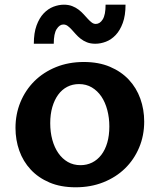

<svg xmlns="http://www.w3.org/2000/svg" viewBox="-20 -793 685 823"><path d="M304.2 9.8Q240.2 9.8 192.1 -10.7Q144 -31.2 111.6 -66.2Q79.1 -101.1 62.7 -147.2Q46.4 -193.4 46.4 -244.6Q46.4 -303.7 67.6 -355.2Q88.9 -406.7 127.4 -445.1Q166 -483.4 220 -505.4Q273.9 -527.3 339.4 -527.3Q402.8 -527.3 451.2 -506.8Q499.5 -486.3 532.2 -451.4Q564.9 -416.5 581.5 -370.1Q598.1 -323.7 598.1 -272Q598.1 -211.9 576.4 -160.4Q554.7 -108.9 515.9 -71Q477.1 -33.2 423.1 -11.7Q369.1 9.8 304.2 9.8ZM325.2 -85Q352.1 -85 374.8 -96.2Q397.5 -107.4 414.1 -128.9Q430.7 -150.4 439.7 -181.2Q448.7 -211.9 448.7 -251Q448.7 -288.1 439.9 -321.3Q431.2 -354.5 414.6 -379.2Q397.9 -403.8 373.8 -418.2Q349.6 -432.6 318.8 -432.6Q291 -432.6 268.3 -420.9Q245.6 -409.2 229.5 -387.2Q213.4 -365.2 204.3 -334.2Q195.3 -303.2 195.3 -265.1Q195.3 -226.6 204.3 -193.6Q213.4 -160.6 230.2 -136.5Q247.1 -112.3 271 -98.6Q294.9 -85 325.2 -85ZM388.7 -605.5Q368.2 -605.5 352.8 -611.6Q337.4 -617.7 325.7 -627Q314 -636.2 304.7 -646.7Q295.4 -657.2 286.9 -666.5Q278.3 -675.8 270 -681.9Q261.7 -688 251.5 -688Q235.4 -688 222.9 -668.5Q210.4 -648.9 210.4 -605.5H125Q125 -651.9 136.7 -683.8Q148.4 -715.8 167.2 -735.6Q186 -755.4 209 -764.2Q231.9 -772.9 253.9 -772.9Q273.9 -772.9 289.6 -766.8Q305.2 -760.7 317.1 -751.5Q329.1 -742.2 338.6 -731.7Q348.1 -721.2 356.7 -711.9Q365.2 -702.6 373.3 -696.5Q381.3 -690.4 390.6 -690.4Q408.2 -690.4 420.4 -710Q432.6 -729.5 432.6 -772.9H518.1Q518.1 -726.6 506.3 -694.6Q494.6 -662.6 475.8 -642.8Q457 -623 434.1 -614.3Q411.1 -605.5 388.7 -605.5Z"/></svg>

Font: Proza Libre
Style: SemiBold
Weight: 600
Designer: Jasper de Waard
Foundry: Jasper de Waard
Version: Version 1.000; ttfautohint (v1.4.1.8-43bc) -l 8 -r 50 -G 200